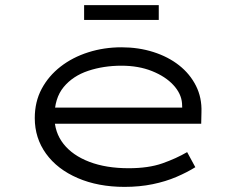

<svg xmlns="http://www.w3.org/2000/svg" viewBox="-20 -721 947 751"><path d="M467 10Q364 10 284 -24.5Q204 -59 160 -120Q116 -181 116 -259Q116 -323 143 -373.5Q170 -424 217 -460.5Q264 -497 325.5 -516.5Q387 -536 455 -536Q522 -536 580 -517.5Q638 -499 680.5 -465.5Q723 -432 746.5 -385.5Q770 -339 768 -282L767 -237H185L174 -300H710L693 -293L692 -317Q689 -355 658 -388.5Q627 -422 574.5 -443Q522 -464 455 -464Q385 -464 325 -444Q265 -424 229 -380.5Q193 -337 193 -264Q193 -203 228.5 -158Q264 -113 329.5 -88Q395 -63 483 -63Q561 -63 615 -82Q669 -101 712 -126L744 -67Q712 -47 670 -29Q628 -11 577 -0.5Q526 10 467 10ZM309 -643V-701H601V-643Z"/></svg>

Font: Lexend Zetta Light
Style: Regular
Weight: 300
Designer: Bonnie Shaver-Troup, Thomas Jockin
Foundry: Lexend
Version: Version 1.007